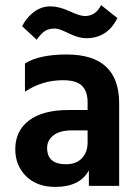

<svg xmlns="http://www.w3.org/2000/svg" viewBox="-20 -730 547 754"><path d="M239 -85Q279 -85 301.5 -108.5Q324 -132 324 -170V-218H262Q215 -218 190 -198.5Q165 -179 165 -149Q165 -85 239 -85ZM329 -61Q294 4 197 4Q125 4 82.5 -38Q40 -80 40 -144Q40 -216 94 -257Q148 -298 250 -298H324V-329Q324 -371 302 -393Q280 -415 227 -415Q146 -415 78 -370V-481Q135 -516 242 -516Q448 -516 448 -324V0H329ZM196 -618Q172 -618 157 -608.5Q142 -599 124 -574L67 -627Q83 -660 112.5 -682.5Q142 -705 178 -705Q212 -705 253 -686Q294 -667 313 -667Q356 -667 377 -710L441 -659Q402 -580 319 -580Q288 -580 250 -599Q212 -618 196 -618Z"/></svg>

Font: Hind Madurai SemiBold
Style: Regular
Weight: 600
Designer: Jyotish Sonowal
Foundry: Indian Type Foundry
Version: Version 1.001;PS 1.0;hotconv 1.0.86;makeotf.lib2.5.63406; tt